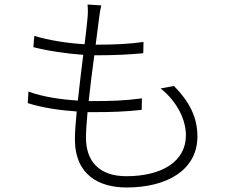

<svg xmlns="http://www.w3.org/2000/svg" viewBox="-20 -798 1040 851"><path d="M692 -406C769 -344 804 -264 804 -198C804 -82 697 -17 540 -17C417 -17 361 -86 361 -188C361 -216 364 -256 368 -301C380 -301 392 -301 403 -301C472 -301 535 -303 608 -311L609 -362C536 -352 470 -350 398 -350H373C380 -415 389 -487 398 -553H410C488 -553 549 -556 615 -562L616 -612C553 -603 485 -600 410 -600H404C410 -645 415 -686 419 -716C421 -736 424 -753 429 -774L368 -778C370 -758 370 -740 368 -719C365 -689 361 -648 355 -602C282 -606 197 -619 132 -639L128 -589C193 -572 278 -560 349 -555C341 -490 332 -418 325 -352C252 -357 172 -368 106 -392L103 -341C168 -320 246 -309 320 -304C315 -254 312 -210 312 -181C312 -22 420 33 541 33C724 33 855 -47 855 -193C855 -278 820 -347 751 -417Z"/></svg>

Font: Noto Sans JP Light
Style: Regular
Weight: 300
Designer: Ryoko NISHIZUKA (kana & ideographs); Paul D. Hunt (Latin, Greek & Cyrillic); Wenlong ZHANG (bopomofo); Sandoll Communica
Foundry: Adobe Systems Incorporated
Version: Version 1.004;PS 1.004;hotconv 1.0.82;makeotf.lib2.5.63406